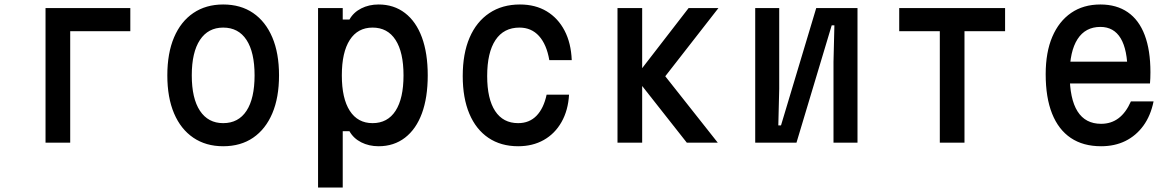

<svg xmlns="http://www.w3.org/2000/svg" viewBox="-20 -636 5240 856"><path d="M183 0V-600H561V-497H293V0Z M975 16Q898 16 842 -22Q786 -60 756 -130.5Q726 -201 726 -300Q726 -399 756 -469.5Q786 -540 842 -578Q898 -616 975 -616Q1053 -616 1108.5 -578Q1164 -540 1194 -469.5Q1224 -399 1224 -300Q1224 -201 1194 -130.5Q1164 -60 1108.5 -22Q1053 16 975 16ZM975 -87Q1043 -87 1079 -142Q1115 -197 1115 -300Q1115 -403 1079 -458Q1043 -513 975 -513Q908 -513 871.5 -458Q835 -403 835 -300Q835 -197 871.5 -142Q908 -87 975 -87Z M1398 200V-600H1508V-549H1538Q1556 -581 1590.5 -598.5Q1625 -616 1668 -616Q1736 -616 1785.5 -578Q1835 -540 1861 -469.5Q1887 -399 1887 -300Q1887 -201 1861 -130.5Q1835 -60 1785.5 -22Q1736 16 1668 16Q1625 16 1590.5 -1.5Q1556 -19 1538 -51H1508V200ZM1641 -87Q1708 -87 1743.5 -142Q1779 -197 1779 -300Q1779 -403 1743.5 -458Q1708 -513 1641 -513Q1575 -513 1539.5 -458Q1504 -403 1504 -300Q1504 -197 1539.5 -142Q1575 -87 1641 -87Z M2290 16Q2213 16 2157.5 -21.5Q2102 -59 2072.5 -129Q2043 -199 2043 -297Q2043 -397 2073.5 -468Q2104 -539 2161.5 -577.5Q2219 -616 2298 -616Q2367 -616 2417.5 -585.5Q2468 -555 2497 -499.5Q2526 -444 2529 -368H2429Q2417 -438 2383 -475.5Q2349 -513 2296 -513Q2226 -513 2189 -457.5Q2152 -402 2152 -297Q2152 -195 2187.5 -141Q2223 -87 2290 -87Q2340 -87 2372 -120Q2404 -153 2417 -214H2517Q2513 -144 2483.5 -92Q2454 -40 2404.5 -12Q2355 16 2290 16Z M3042 0 2812 -292 3050 -600H3183L2946 -296L3180 0ZM2733 0V-600H2843V0Z M3347 0V-600H3454V-240L3450 -77H3462L3619 -600H3803V0H3696V-360L3700 -523H3688L3531 0Z M4170 0V-497H3989V-600H4461V-497H4280V0Z M4722 -361H5045L5007 -313Q5007 -414 4976.5 -465Q4946 -516 4886 -516Q4819 -516 4784 -461.5Q4749 -407 4749 -305Q4749 -195 4784 -139.5Q4819 -84 4889 -84Q4934 -84 4967 -109Q5000 -134 5022 -184H5123Q5110 -120 5077.5 -75.5Q5045 -31 4997.5 -7.5Q4950 16 4889 16Q4809 16 4754 -21Q4699 -58 4670.5 -129.5Q4642 -201 4642 -305Q4642 -403 4671.5 -472Q4701 -541 4755.5 -578.5Q4810 -616 4886 -616Q4958 -616 5008 -581.5Q5058 -547 5083.5 -479.5Q5109 -412 5109 -314Q5109 -301 5108.5 -288Q5108 -275 5107 -264H4722Z"/></svg>

Font: Martian Mono SemiCondensed
Style: Regular
Weight: 400
Width: 4
Designer: Roman Shamin
Foundry: Evil Martians
Version: Version 1.000